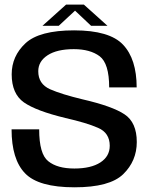

<svg xmlns="http://www.w3.org/2000/svg" viewBox="-20 -813 666 838"><path d="M305 4.5C408 4.5 478.5 -14.5 518 -53C557 -91 577 -138 577 -193C577 -250.5 559 -290.5 523.5 -314C488.5 -337.5 427 -359.5 340 -379.5C280 -394 232.5 -408.5 198.5 -423.5C164 -439 147 -465 147 -502C147 -531 160.5 -554 188 -572C215 -589.5 253 -598.5 302 -598.5C350 -598.5 387.5 -588 415 -567.5C442.5 -546.5 456.5 -501.5 456.5 -431.5H576.5C576.5 -514 556.5 -576.5 517 -618C478 -659.5 406.5 -680.5 303.5 -680.5C202 -680.5 131 -661.5 91 -624C51 -586.5 31 -541.5 31 -488.5C31 -432 49 -391 84.5 -366C120.5 -341 180.5 -318.5 265.5 -298C326.5 -284 374 -270 408 -255C442 -240.5 459 -214 459 -177C459 -145.5 445 -121.5 418 -104C391 -86.5 353 -77.5 304.5 -77.5C255 -77.5 217 -88 190.5 -109.5C164 -130.5 151 -176.5 151 -248.5H30.5C30.5 -161.5 50 -97.5 89 -57C128 -16 200 4.5 305 4.5ZM165.5 -700.5H236.5L307.5 -766.5L377.5 -700.5H449L346 -793H268.5Z"/></svg>

Font: Anybody Medium
Style: Regular
Weight: 500
Designer: Tyler Finck
Foundry: Etcetera Type Company
Version: Version 1.110